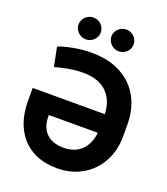

<svg xmlns="http://www.w3.org/2000/svg" viewBox="-164 -1034 1010 1158"><g transform="rotate(20 341.0 -455.0)"><path d="M647.5 -381.8V-307.6Q647.5 -215.8 607.9 -143.6Q568.4 -71.3 497.8 -30.8Q427.2 9.8 336.9 9.8Q243.2 9.8 175.3 -29.3Q107.4 -68.4 71.3 -141.6Q35.2 -214.8 35.2 -315.4V-395.5H498Q495.1 -482.4 443.1 -534.2Q391.1 -585.9 288.1 -585.9Q247.6 -585.9 199.5 -577.6Q151.4 -569.3 112.3 -557.6L87.9 -679.7Q116.2 -692.9 177 -704.8Q237.8 -716.8 297.9 -716.8Q407.7 -716.8 486.6 -674.6Q565.4 -632.3 606.4 -556.6Q647.5 -481 647.5 -381.8ZM332 -120.1Q404.3 -120.1 446.8 -162.1Q489.3 -204.1 496.6 -275.4H182.6V-260.7Q183.6 -196.3 221.9 -158.2Q260.3 -120.1 332 -120.1ZM164.1 -849.6Q164.1 -868.7 173.6 -884.8Q183.1 -900.9 199.7 -910.4Q216.3 -919.9 235.4 -919.9Q254.9 -919.9 271.2 -910.4Q287.6 -900.9 297.1 -884.8Q306.6 -868.7 306.6 -849.6Q306.6 -831.1 297.1 -815.2Q287.6 -799.3 271.2 -789.8Q254.9 -780.3 235.4 -780.3Q216.3 -780.3 200 -789.8Q183.6 -799.3 173.8 -815.4Q164.1 -831.5 164.1 -849.6ZM375 -849.6Q375 -868.7 384.5 -884.8Q394 -900.9 410.6 -910.4Q427.2 -919.9 446.3 -919.9Q465.8 -919.9 482.2 -910.4Q498.5 -900.9 508.1 -884.8Q517.6 -868.7 517.6 -849.6Q517.6 -831.1 508.1 -815.2Q498.5 -799.3 482.2 -789.8Q465.8 -780.3 446.3 -780.3Q427.2 -780.3 410.9 -789.8Q394.5 -799.3 384.8 -815.4Q375 -831.5 375 -849.6Z"/></g></svg>

Font: Pretendard Std
Style: Bold
Weight: 700
Designer: Base glyphs from Inter by Rasmus Andersson; Hangeul glyphs from Noto Sans CJK(Source Han Sans) by Jang Soo-young and Kan
Foundry: Kil Hyung-jin
Version: Version 1.309